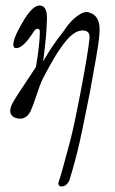

<svg xmlns="http://www.w3.org/2000/svg" viewBox="-20 -428 415 694"><path d="M338 -289Q332 -239 305 -95Q277 46 268 85Q252 156 230 226Q219 246 202 246Q191 246 191 235Q191 232 193 226Q200 209 233 84Q247 32 273 -104Q298 -236 303 -285Q308 -318 279 -318Q251 -318 221 -283Q184 -240 135 -144Q124 -122 111 -81Q99 -44 90 -25Q76 1 52 1Q43 1 31 -4Q17 -12 17 -27Q17 -41 28 -60Q32 -69 110 -186Q124 -270 124 -313Q124 -324 116 -324Q108 -324 102 -314Q64 -254 39 -254Q28 -254 28 -266Q28 -293 69 -360Q102 -412 127 -408Q154 -404 149 -346Q149 -309 136 -206Q166 -260 212 -318Q233 -351 259 -370Q285 -389 302 -383Q340 -372 340 -322Q340 -313 338 -289Z"/></svg>

Font: GFS Gazis
Style: Regular
Weight: 400
Designer: George Matthiopoulos
Foundry: George Matthiopoulos
Version: Version 1.0